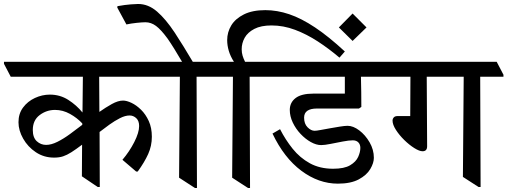

<svg xmlns="http://www.w3.org/2000/svg" viewBox="-48 -931 2553 966"><path d="M645 -68H637L568 -127Q603 -168 627.5 -216Q652 -264 652 -297Q652 -323 637.5 -336.5Q623 -350 604 -350Q582 -350 555.5 -336.5Q529 -323 502.5 -304Q476 -285 453 -267L454 10H444L364 -44L365 -203Q333 -179 311 -165Q289 -151 269.5 -144.5Q250 -138 224 -138Q173 -138 132.5 -165Q92 -192 68.5 -233.5Q45 -275 45 -316Q45 -359 68 -390Q91 -421 127.5 -438Q164 -455 203 -455Q254 -455 295.5 -428.5Q337 -402 367 -365L369 -545H6L-28 -610V-620H757L791 -555V-545H451L452 -368Q483 -390 514.5 -407.5Q546 -425 571 -425Q589 -425 613.5 -413.5Q638 -402 661.5 -379Q685 -356 700.5 -322Q716 -288 716 -243Q716 -197 697.5 -156Q679 -115 645 -68ZM366 -303V-310Q340 -338 304 -358Q268 -378 229 -378Q186 -378 151.5 -352Q117 -326 117 -277Q117 -239 137 -220.5Q157 -202 184 -202Q210 -202 241 -217.5Q272 -233 304 -256.5Q336 -280 366 -303Z M1058 -545H941L943 15H933L853 -37L857 -545H769L735 -610V-620H868Q825 -694 795 -737Q762 -782 737 -800.5Q712 -819 684 -819Q668 -819 639.5 -816Q611 -813 588 -808L542 -893L543 -900Q582 -907 610 -909Q638 -911 647 -911Q698 -911 742 -873Q786 -835 831 -767Q873 -703 922 -620H1024L1058 -555Z M1210 15H1200L1120 -37L1124 -545H1036L1002 -610V-620H1129Q1111 -648 1103 -675.5Q1095 -703 1095 -729Q1095 -769 1115.5 -803Q1136 -837 1179 -858.5Q1222 -880 1287 -880Q1346 -880 1407 -859.5Q1468 -839 1537 -793Q1606 -747 1687 -672L1660 -641Q1607 -686 1551 -722.5Q1495 -759 1436.5 -781Q1378 -803 1318 -803Q1265 -803 1231.5 -785.5Q1198 -768 1183 -741Q1168 -714 1168 -683Q1168 -666 1172.5 -651Q1177 -636 1185 -620H1291L1325 -555V-545H1208Z M1652 -7Q1555 -7 1468 -72Q1381 -137 1323 -259L1361 -281Q1388 -228 1424.5 -182.5Q1461 -137 1511 -109.5Q1561 -82 1628 -82Q1684 -82 1713.5 -99.5Q1743 -117 1754 -141.5Q1765 -166 1765 -187Q1765 -204 1755 -214.5Q1745 -225 1727 -225Q1708 -225 1676.5 -219Q1645 -213 1615 -207Q1585 -201 1568 -201Q1543 -201 1515.5 -216.5Q1488 -232 1464 -257.5Q1440 -283 1425 -314.5Q1410 -346 1410 -378Q1410 -415 1439 -437.5Q1468 -460 1529 -460H1687V-545H1303L1269 -610V-620H1868L1902 -555V-545H1768Q1769 -508 1769.5 -467Q1770 -426 1770 -393L1758 -385H1547Q1482 -385 1482 -339Q1482 -308 1499.5 -290.5Q1517 -273 1535 -273Q1544 -273 1565 -277Q1586 -281 1612 -285.5Q1638 -290 1662 -294Q1686 -298 1701 -298Q1729 -298 1759.5 -275Q1790 -252 1811.5 -215Q1833 -178 1833 -137Q1833 -111 1815 -80.5Q1797 -50 1757 -28.5Q1717 -7 1652 -7Z M1726 -863 1796 -793 1726 -725 1657 -793Z M2485 -545H2368L2370 10H2360L2281 -41L2285 -545H2099L2101 -195Q2101 -170 2078 -170Q2062 -170 2036.5 -186Q2011 -202 1986 -226.5Q1961 -251 1944 -277.5Q1927 -304 1927 -324Q1927 -333 1933 -340Q1939 -347 1952 -347H2016L2017 -545H1880L1846 -610V-620H2451L2485 -555Z"/></svg>

Font: Tiro Devanagari Marathi
Style: Regular
Weight: 400
Designer: Devanagari: John Hudson & Fiona Ross. Latin: John Hudson.
Foundry: Tiro Typeworks Ltd.
Version: Version 1.52